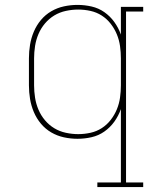

<svg xmlns="http://www.w3.org/2000/svg" viewBox="-20 -558 640 783"><path d="M377 205V186H473V-113Q463 -85 446 -61.5Q429 -38 405.5 -21.5Q382 -5 353.5 1.5Q325 8 296 8Q268 8 240.5 2Q213 -4 189 -18Q165 -32 147 -53.5Q129 -75 118 -101Q107 -127 102.5 -154.5Q98 -182 98 -210V-320Q98 -348 102.5 -375.5Q107 -403 118 -429Q129 -455 147 -476.5Q165 -498 189 -512Q213 -526 240.5 -532Q268 -538 296 -538Q325 -538 353.5 -531.5Q382 -525 405.5 -508.5Q429 -492 446 -468.5Q463 -445 473 -417V-530H564V-511H494V186H564V205ZM299 -11Q324 -11 349 -16.5Q374 -22 395 -35.5Q416 -49 431.5 -69Q447 -89 456.5 -112Q466 -135 469.5 -160Q473 -185 473 -210V-320Q473 -345 469.5 -370Q466 -395 456.5 -418Q447 -441 431.5 -461Q416 -481 395 -494.5Q374 -508 349 -513.5Q324 -519 299 -519Q274 -519 248.5 -513.5Q223 -508 201.5 -495Q180 -482 163.5 -462.5Q147 -443 137 -419.5Q127 -396 123 -370.5Q119 -345 119 -320V-210Q119 -185 123 -159.5Q127 -134 137 -110.5Q147 -87 163.5 -67.5Q180 -48 201.5 -35Q223 -22 248.5 -16.5Q274 -11 299 -11Z"/></svg>

Font: Iosevka Curly Slab ThEx
Style: Regular
Weight: 100
Width: 7
Monospace: yes
Designer: Belleve Invis
Foundry: Belleve Invis
Version: Version 11.1.0; ttfautohint (v1.8.3)